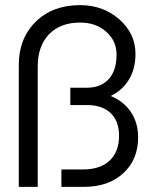

<svg xmlns="http://www.w3.org/2000/svg" viewBox="-20 -728 602 748"><path d="M292 -640.1Q215.3 -640.1 171.1 -594.5Q127 -548.8 127 -469.2V0H53.2V-475.1Q53.2 -578.1 118.9 -643.1Q184.6 -708 292 -708Q381.8 -708 444.8 -652.6Q507.8 -597.2 507.8 -518.1Q507.8 -460.4 482.4 -418.2Q457 -376 411.1 -354Q461.9 -333.5 490 -291.5Q518.1 -249.5 518.1 -192.9Q518.1 -106 460.2 -53Q402.3 0 307.1 0H219.2V-67.9H303.2Q370.6 -67.9 407.2 -102.3Q443.8 -136.7 443.8 -199.2Q443.8 -256.3 410.9 -287.6Q377.9 -318.8 317.9 -318.8H253.9V-386.2H317.9Q373 -386.2 403.6 -419.9Q434.1 -453.6 434.1 -515.1Q434.1 -568.8 393.8 -604.5Q353.5 -640.1 292 -640.1Z"/></svg>

Font: Overused Grotesk
Style: Regular
Weight: 400
Version: Version 0.002